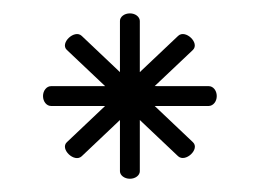

<svg xmlns="http://www.w3.org/2000/svg" viewBox="-20 -766 383 287"><path d="M189 -734.8C188.8 -740.8 182.5 -746 174.2 -746C165.8 -746 159.3 -740.8 159.3 -734.8C159.3 -734.8 159.3 -700.2 159.3 -658.2C127.9 -687.9 102.1 -712.4 102.1 -712.4C91.4 -722.5 69.1 -701.6 79.9 -691.4L137.2 -637.2C92.7 -637.2 56.2 -637.2 56.2 -637.2C49.9 -637.2 44.3 -630.8 44.3 -622.4C44.3 -614 49.8 -607.6 56.2 -607.6H137.1C105.7 -577.9 79.9 -553.4 79.9 -553.4C69.2 -543.3 91.2 -522.2 102.1 -532.4L159.3 -586.6C159.3 -544.6 159.3 -510 159.3 -510C159.3 -504.1 165.8 -498.8 174.2 -498.8C182.5 -498.8 189 -504 189 -510V-586.6L246.3 -532.4C257.3 -522.6 279.2 -543.2 268.4 -553.4C268.5 -553.4 242.6 -577.9 211.2 -607.6H292.2C298.5 -607.8 304 -614 304 -622.4C304 -630.8 298.5 -637.2 292.2 -637.2C292.2 -637.3 255.6 -637.3 211.2 -637.3L268.4 -691.4C278.9 -701.8 257.1 -722.5 246.3 -712.4C246.2 -712.4 220.4 -687.9 189 -658.2Z"/></svg>

Font: Hi.
Style: Tall Regular
Weight: 400
Designer: Mew Too, Robert Jablonski
Foundry: Cannot Into Space Fonts
Version: Version 1.996